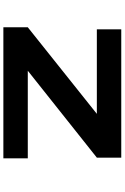

<svg xmlns="http://www.w3.org/2000/svg" viewBox="180 -920 740 1140"><g transform="rotate(90 550.0 -350.0)"><path d="M142 0V-145L656 -555H154V-700H916V-555L400 -145H920V0Z"/></g></svg>

Font: Trispace Expanded ExtraBold
Style: Regular
Weight: 800
Width: 7
Designer: Tyler Finck
Foundry: Etcetera Type Company
Version: Version 1.210; ttfautohint (v1.8.3)